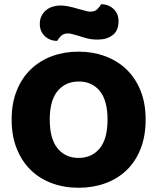

<svg xmlns="http://www.w3.org/2000/svg" viewBox="-20 -869 743 907"><path d="M35 -304Q35 -382 59.5 -442Q84 -502 126.5 -542.5Q169 -583 226.5 -604Q284 -625 351 -625Q418 -625 475.5 -604Q533 -583 576 -542.5Q619 -502 643.5 -442Q668 -382 668 -304Q668 -226 644 -165.5Q620 -105 577.5 -64.5Q535 -24 477 -3Q419 18 351 18Q283 18 225 -3.5Q167 -25 125 -66Q83 -107 59 -167Q35 -227 35 -304ZM215 -304Q215 -213 252 -168Q289 -123 351 -123Q414 -123 451 -168Q488 -213 488 -304Q488 -394 451.5 -439Q415 -484 352 -484Q290 -484 252.5 -439.5Q215 -395 215 -304ZM357 -825Q375 -820 387 -817Q399 -814 407 -814Q429 -814 441 -827Q453 -840 458 -849Q493 -849 516.5 -826.5Q540 -804 540 -769Q540 -724 512 -703Q484 -682 442 -682Q428 -682 414 -683.5Q400 -685 383 -690L343 -702Q329 -706 319.5 -708.5Q310 -711 301 -711Q279 -711 267.5 -698.5Q256 -686 250 -676Q215 -676 191.5 -698.5Q168 -721 168 -756Q168 -778 176.5 -794.5Q185 -811 199 -822Q213 -833 230.5 -838Q248 -843 266 -843Q279 -843 297.5 -840Q316 -837 357 -825Z"/></svg>

Font: Baloo Thambi
Style: Regular
Weight: 400
Designer: Aadarsh Rajan and Ek Type
Foundry: Ek Type
Version: Version 1.100;PS 1.000;hotconv 1.0.88;makeotf.lib2.5.647800;